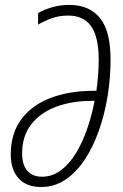

<svg xmlns="http://www.w3.org/2000/svg" viewBox="-20 -745 498 775"><path d="M146 9.8Q86.4 9.8 54.9 -25.4Q23.4 -60.5 23.4 -121.1Q23.4 -207 66.4 -264.2Q109.4 -321.3 184.8 -349.9Q260.3 -378.4 358.4 -378.4H369.1Q373.5 -409.7 376 -440.9Q378.4 -472.2 378.4 -504.4Q378.4 -595.7 347.9 -638.9Q317.4 -682.1 255.4 -682.1Q218.8 -682.1 189 -671.4Q159.2 -660.6 133.8 -645.5V-692.4Q159.7 -707 191.7 -716.1Q223.6 -725.1 260.3 -725.1Q340.3 -725.1 383.3 -672.4Q426.3 -619.6 426.3 -504.9Q426.3 -432.1 414.6 -358.6Q402.8 -285.2 379.6 -219Q356.4 -152.8 322.5 -101.3Q288.6 -49.8 244.4 -20Q200.2 9.8 146 9.8ZM149.9 -31.7Q191.4 -31.7 225.8 -57.6Q260.3 -83.5 286.9 -127.4Q313.5 -171.4 332.3 -226.1Q351.1 -280.8 361.8 -337.9H350.6Q270 -337.9 206.3 -314Q142.6 -290 106 -242.9Q69.3 -195.8 69.3 -125.5Q69.3 -79.1 90.6 -55.4Q111.8 -31.7 149.9 -31.7Z"/></svg>

Font: Open Sans Condensed Light
Style: Italic
Weight: 300
Width: 3
Italic angle: -12°
Designer: Monotype Design Team
Foundry: Monotype Imaging Inc.
Version: Version 3.000; ttfautohint (v1.8.4)